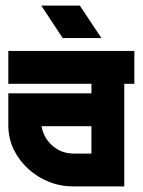

<svg xmlns="http://www.w3.org/2000/svg" viewBox="-20 -668 511 688"><path d="M266.1 -647.9H127.9L204.6 -531.7H343.3ZM461.4 -367.7H425.3V0H243.7Q196.3 0 155.3 -16.6Q114.3 -32.7 80.6 -63.5Q49.3 -91.8 28.8 -132.8Q9.8 -173.8 9.8 -218.8V-333.5H307.6V-367.7H9.8V-485.4H461.4ZM243.7 -117.7H307.6V-215.8H128.9Q131.3 -200.7 136.7 -188.5Q145 -168.5 161.6 -151.9Q176.8 -136.2 198.2 -126.5Q220.2 -117.7 243.7 -117.7Z"/></svg>

Font: Sangha Kali
Style: Regular
Weight: 400
Designer: Seslavinskaya Anna
Foundry: Popkern
Version: Version 2.000;PS 002.000;hotconv 1.0.88;makeotf.lib2.5.64775